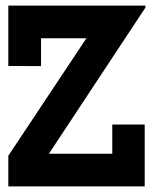

<svg xmlns="http://www.w3.org/2000/svg" viewBox="-20 -668 551 688"><path d="M9.8 0V-109.9L289.6 -530.8H127V-431.2L9.8 -431.6V-647.9H501V-640.6L155.3 -117.2H382.3V-221.7H498.5V0Z"/></svg>

Font: Sangha Kali
Style: Regular
Weight: 400
Designer: Seslavinskaya Anna
Foundry: Popkern
Version: Version 2.000;PS 002.000;hotconv 1.0.88;makeotf.lib2.5.64775